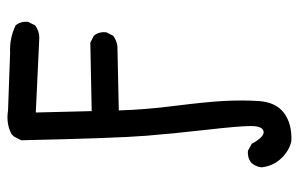

<svg xmlns="http://www.w3.org/2000/svg" viewBox="-170 -542 839 540"><g transform="rotate(-90 250.0 -272.5)"><path d="M123 127Q95.7 121.1 74.2 98.6Q52.7 76.2 48.8 43Q50.8 27.3 60.5 15.6Q74.2 2.9 95.7 4.9L115.2 15.6Q134.8 51.8 149.9 48.8Q165 45.9 165 13.2Q165 -19.5 154.8 -108.9Q144.5 -198.2 137.7 -281.2Q130.9 -364.3 125 -632.8L134.8 -652.3L142.6 -660.2Q171.9 -675.8 209 -669.9L370.1 -664.1Q413.1 -666 448.2 -648.4Q460 -634.8 458 -613.3L448.2 -593.8Q432.6 -582 413.1 -582L203.1 -591.8L207 -434.6L399.4 -438.5L418.9 -428.7Q430.7 -415 428.7 -393.6L418.9 -374Q405.3 -364.3 389.6 -362.3L209 -358.4Q210.9 -286.1 221.7 -201.2Q232.4 -116.2 235.4 -65.4Q238.3 -14.6 235.4 34.2Q232.4 83 202.1 106Q171.9 128.9 123 127Z"/></g></svg>

Font: JasonHandwriting2
Style: Regular
Weight: 400
Version: Version 1.05.10